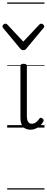

<svg xmlns="http://www.w3.org/2000/svg" viewBox="-58 -1030 379 1550"><path d="M189 17Q169 17 153.5 11Q138 5 127.5 -7Q117 -19 112 -37.5Q107 -56 107 -81V-496Q107 -506 113 -510.5Q119 -515 132 -515Q146 -515 152.5 -510.5Q159 -506 159 -496V-93Q159 -73 163 -59.5Q167 -46 176 -38.5Q185 -31 199 -31Q210 -31 220 -35.5Q230 -40 240.5 -49.5Q251 -59 261 -74Q266 -80 272.5 -79.5Q279 -79 286 -72Q292 -68 294 -61.5Q296 -55 292 -49Q281 -29 264.5 -14Q248 1 228.5 9Q209 17 189 17ZM275 -839Q283 -839 291 -832Q299 -825 299 -816Q299 -814 298 -810.5Q297 -807 293 -804L155 -638Q151 -632 145 -628.5Q139 -625 130 -625Q121 -625 115.5 -628.5Q110 -632 105 -638L-33 -804Q-36 -807 -37 -810.5Q-38 -814 -38 -816Q-38 -825 -30.5 -832Q-23 -839 -15 -839Q-10 -839 -6 -837Q-2 -835 2 -831L130 -694L259 -831Q263 -835 266.5 -837Q270 -839 275 -839ZM0 490H301V500H0ZM0 -20H301V0H0ZM0 -505H301V-500H0ZM0 -1010H301V-1000H0Z"/></svg>

Font: Playwrite NG Modern Guides
Style: Regular
Weight: 400
Designer: Veronika Burian, José Scaglione
Foundry: TypeTogether
Version: Version 1.003